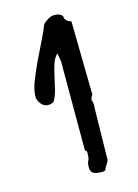

<svg xmlns="http://www.w3.org/2000/svg" viewBox="-114 -789 623 867"><g transform="rotate(-15 198.0 -355.5)"><path d="M200.5 -19.2Q200.5 -42.2 205.8 -50.6Q211 -59 211 -72.9Q211 -76.3 211.8 -86.3Q212.5 -96.4 203.4 -99.3V-516.5L196.6 -554.9Q180.3 -539.6 171.9 -513.4Q163.5 -487.3 157.3 -458.3Q151.1 -429.3 144.1 -400.2Q137.2 -371.2 123.7 -349.6Q123.7 -346.8 113.9 -343.6Q104.1 -340.5 99.3 -340.5Q76.3 -340.5 63.3 -358.3Q50.4 -376 50.4 -389.4Q50.4 -422.1 65.7 -461.6Q81.1 -501.2 101 -543.4Q120.9 -585.6 141.2 -625.9Q161.6 -666.2 173.1 -696.9Q181.8 -707.4 197.6 -716.8Q213.4 -726.1 227.8 -726.1Q243.2 -726.1 254.7 -719.9Q266.2 -713.7 266.2 -705.3Q266.2 -696.9 274.8 -689.2Q283.5 -681.5 295.4 -678.2L301.2 -334.3Q296.9 -330.9 294 -322.1Q291.1 -313.2 291.1 -309.4Q291.1 -313.2 294.5 -301Q297.8 -288.7 295.4 -276.3L291.1 -33.1Q291.1 -31.7 288 -24.2Q284.9 -16.8 278.7 -8.4Q272.4 0 270.7 7.2Q269.1 14.4 255.6 14.4Q223 14.4 211.8 6Q200.5 -2.4 200.5 -19.2Z"/></g></svg>

Font: Namteng
Style: Regular
Weight: 400
Designer: Khon Soe Zaw Thu
Foundry: MPUA
Version: Version 1.03 June 17, 2016